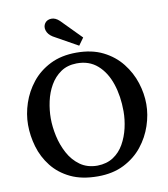

<svg xmlns="http://www.w3.org/2000/svg" viewBox="-100 -1019 977 1119"><g transform="rotate(-10 388.5 -460.0)"><path d="M389 16Q294 16 227.5 -16Q161 -48 119 -101.5Q77 -155 58 -220Q39 -285 39 -350Q39 -413 60.5 -477.5Q82 -542 125 -596Q168 -650 234 -683Q300 -716 389 -716Q480 -716 546 -683Q612 -650 655 -595.5Q698 -541 718.5 -477Q739 -413 739 -350Q739 -288 717.5 -223.5Q696 -159 653 -105Q610 -51 544 -17.5Q478 16 389 16ZM397 -46Q452 -47 491 -72.5Q530 -98 554 -140.5Q578 -183 589.5 -233Q601 -283 601 -332Q601 -421 576.5 -494.5Q552 -568 502.5 -611.5Q453 -655 379 -654Q324 -653 285.5 -626.5Q247 -600 222.5 -557.5Q198 -515 187 -464Q176 -413 176 -364Q176 -314 188 -259Q200 -204 226 -155.5Q252 -107 294.5 -76.5Q337 -46 397 -46ZM413 -753 270 -833Q243 -850 235.5 -874Q228 -898 241 -917Q254 -935 279 -936Q304 -937 328 -914L444 -796Z"/></g></svg>

Font: Lora SemiBold
Style: Regular
Weight: 600
Designer: Olga Karpushina, Alexei Vanyashin (Cyrillic)
Foundry: Cyreal
Version: Version 3.011; ttfautohint (v1.8.4.7-5d5b)